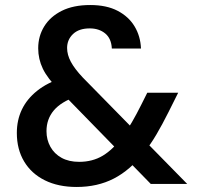

<svg xmlns="http://www.w3.org/2000/svg" viewBox="-20 -732 814 764"><path d="M580 0 215 -374Q169 -420 150.5 -458.5Q132 -497 132 -540Q132 -588 156 -627Q180 -666 226 -689Q272 -712 339 -712Q404 -712 448 -689Q492 -666 515.5 -627Q539 -588 541 -539H425Q423 -579 398.5 -599Q374 -619 337 -619Q294 -619 270.5 -596.5Q247 -574 247 -541Q247 -514 262 -486Q277 -458 309 -424L725 0ZM285 12Q212 12 158.5 -14.5Q105 -41 76 -89.5Q47 -138 47 -203Q47 -254 67 -296Q87 -338 127.5 -370.5Q168 -403 228 -422L267 -435L322 -360L284 -348Q223 -327 194 -292.5Q165 -258 165 -210Q165 -176 180.5 -148Q196 -120 225 -104Q254 -88 295 -88Q348 -88 389 -112.5Q430 -137 469 -190Q487 -215 505 -246Q523 -277 542 -315L566 -363H689L650 -285Q626 -237 602.5 -197Q579 -157 553 -125Q498 -55 433 -21.5Q368 12 285 12Z"/></svg>

Font: DM Sans 10pt SemiBold
Style: Regular
Weight: 600
Version: Version 4.004;gftools[0.9.30]